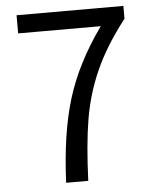

<svg xmlns="http://www.w3.org/2000/svg" viewBox="-53 -777 660 822"><g transform="rotate(-5 277.5 -366.5)"><path d="M404 -655H49V-733H508V-678Q424 -570 379.5 -470.5Q335 -371 317 -263.5Q299 -156 293 0H198Q207 -212 252.5 -359.5Q298 -507 404 -655Z"/></g></svg>

Font: Noto Sans SC
Style: Regular
Weight: 400
Designer: Ryoko NISHIZUKA ____ (kana & ideographs); Paul D. Hunt (Latin, Greek & Cyrillic); Wenlong ZHANG ___ (bopomofo); Sandoll 
Foundry: Adobe Systems Incorporated
Version: Version 1.004